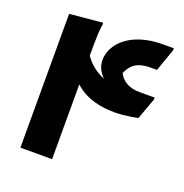

<svg xmlns="http://www.w3.org/2000/svg" viewBox="-135 -882 960 1002"><g transform="rotate(20 345.0 -380.5)"><path d="M585 -625H617L661 -749V-761H600C423 -761 332 -667 332 -577C332 -542 347 -512 373 -487C326 -505 287 -538 262 -575C262 -683 264 -724 270 -752L268 -760L86 -743V0H262V-415C326 -356 410 -341 483 -341C547 -341 612 -356 612 -356L655 -474V-485H573C515 -485 476 -506 454 -548C481 -612 526 -625 585 -625Z"/></g></svg>

Font: Kufam Arabic Latin Roman Bold
Style: Regular
Weight: 700
Designer: Wael Morcos & Artur Schmal
Version: Version 1.200;PS 001.200;hotconv 1.0.88;makeotf.lib2.5.64775